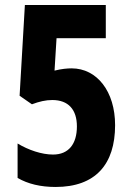

<svg xmlns="http://www.w3.org/2000/svg" viewBox="-20 -734 521 764"><path d="M265 -462C248 -462 225 -460 197 -453L205 -582H401V-714H79L58 -353L107 -319C136 -330 162 -336 188 -336C252 -336 286 -298 286 -231C286 -161 253 -119 191 -119C146 -119 93 -137 50 -163V-26C91 -2 142 10 201 10C360 10 438 -80 438 -236C438 -370 366 -462 265 -462Z"/></svg>

Font: Noto Sans Thai Looped ExtraCondensed ExtraBold
Style: Regular
Weight: 800
Width: 2
Designer: Sasikarn Vongin, Ben Mitchell
Foundry: The Fontpad Ltd
Version: Version 1.001